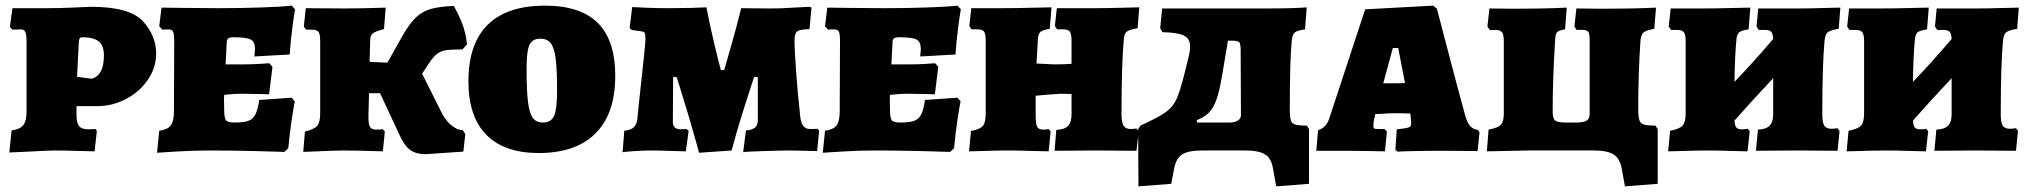

<svg xmlns="http://www.w3.org/2000/svg" viewBox="-20 -533 7177 680"><path d="M21 -71Q51 -75 62.5 -90Q74 -105 74 -137V-387Q74 -411 69.5 -420Q65 -429 54 -429L24 -428L15 -438L24 -504H146Q187 -504 234.5 -506Q282 -508 301 -509Q439 -509 486 -458Q533 -407 533 -343Q533 -294 504 -251Q475 -208 426.5 -182.5Q378 -157 323 -157H251V-126Q251 -98 260 -86.5Q269 -75 294 -75L319 -76L323 -69L315 3Q298 3 253.5 1.5Q209 0 172 0Q155 0 60 5L13 7ZM348 -337Q348 -371 330 -386Q312 -401 272 -401Q265 -401 262.5 -397.5Q260 -394 259 -383L253 -261L306 -254Q328 -262 338 -282Q348 -302 348 -337Z M544 -70Q574 -74 585 -89Q596 -104 596 -139L597 -387Q597 -413 593 -421Q589 -429 576 -429L555 -428L544 -440L552 -506Q573 -506 631.5 -505Q690 -504 755 -504Q830 -504 904 -506.5Q978 -509 1013 -513L1025 -500Q1022 -485 1015.5 -435.5Q1009 -386 1006 -340L881 -333Q881 -336 882 -344Q883 -352 883 -361Q883 -385 868 -393Q853 -401 808 -401Q793 -401 788 -397Q783 -393 783 -382L779 -305H844Q869 -305 896 -306.5Q923 -308 934 -309L945 -296L933 -199Q923 -199 895 -200Q867 -201 836 -201Q819 -201 800 -199.5Q781 -198 774 -197Q773 -186 773.5 -170Q774 -154 774 -146Q774 -116 780 -107.5Q786 -99 810 -99Q843 -99 859.5 -105Q876 -111 884.5 -127.5Q893 -144 898 -179L1013 -187L1024 -174Q1021 -160 1013.5 -111.5Q1006 -63 1001 -8L987 5Q964 4 883.5 2Q803 0 719 0Q663 0 607.5 3.5Q552 7 536 8Z M1619 -72 1628 -58 1621 4 1488 13Q1453 13 1432.5 -2Q1412 -17 1394 -57L1326 -203H1287L1285 -127Q1284 -96 1289.5 -85Q1295 -74 1311 -74Q1331 -74 1335 -76L1343 -67L1336 3Q1246 0 1195 0Q1171 0 1054 5L1060 -67Q1093 -75 1103.5 -87.5Q1114 -100 1114 -132V-389Q1114 -412 1108 -420Q1102 -428 1085 -428H1064L1056 -439L1063 -504L1199 -503Q1259 -503 1346 -506L1340 -430Q1309 -422 1300 -414.5Q1291 -407 1291 -388L1289 -314L1352 -311L1407 -409Q1431 -450 1453.5 -471.5Q1476 -493 1506.5 -501.5Q1537 -510 1587 -512Q1608 -475 1619 -444Q1630 -413 1634 -376L1618 -358Q1578 -358 1558.5 -355Q1539 -352 1525 -340Q1511 -328 1494 -301L1475 -272L1541 -140Q1556 -108 1577.5 -90Q1599 -72 1619 -72Z M1639 -245Q1639 -378 1707.5 -445.5Q1776 -513 1910 -513Q2036 -513 2097.5 -451.5Q2159 -390 2159 -264Q2159 -131 2089.5 -61Q2020 9 1888 9Q1766 9 1702.5 -55.5Q1639 -120 1639 -245ZM1953 -212Q1953 -286 1948 -325Q1943 -364 1930.5 -380Q1918 -396 1894 -396Q1874 -396 1863.5 -386Q1853 -376 1849 -352.5Q1845 -329 1845 -285Q1845 -211 1850 -171.5Q1855 -132 1867 -115.5Q1879 -99 1903 -99Q1932 -99 1942.5 -123Q1953 -147 1953 -212Z M2881 -70 2874 2 2781 0Q2751 0 2685.5 2Q2620 4 2612 6L2622 -71Q2645 -73 2654.5 -81.5Q2664 -90 2664 -109V-260H2652Q2656 -276 2643 -237Q2630 -198 2610 -134Q2590 -70 2571 0L2456 8Q2435 -68 2415.5 -133.5Q2396 -199 2383.5 -238Q2371 -277 2376 -260H2364L2363 -101Q2363 -75 2391 -75L2411 -76L2419 -70L2409 3Q2393 3 2354.5 1.5Q2316 0 2285 0Q2262 0 2229 2Q2196 4 2185 6L2191 -70Q2215 -72 2226 -83.5Q2237 -95 2238 -120L2242 -160Q2266 -376 2266 -394Q2266 -410 2264 -415Q2262 -420 2254.5 -421.5Q2247 -423 2217 -427L2210 -434L2219 -508Q2234 -507 2272 -505.5Q2310 -504 2345 -504Q2387 -504 2427 -505Q2467 -506 2482 -507Q2493 -448 2510 -377Q2527 -306 2533 -285H2545Q2551 -306 2571 -376Q2591 -446 2605 -504L2705 -503Q2749 -503 2771 -505L2848 -509L2854 -506L2847 -430Q2813 -429 2803.5 -422Q2794 -415 2794 -391Q2794 -353 2800 -273Q2806 -193 2812 -142Q2814 -105 2822.5 -90.5Q2831 -76 2850 -76Q2859 -76 2866 -76.5Q2873 -77 2875 -77ZM2238 -120Z M2902 -70Q2932 -74 2943 -89Q2954 -104 2954 -139L2955 -387Q2955 -413 2951 -421Q2947 -429 2934 -429L2913 -428L2902 -440L2910 -506Q2931 -506 2989.5 -505Q3048 -504 3113 -504Q3188 -504 3262 -506.5Q3336 -509 3371 -513L3383 -500Q3380 -485 3373.5 -435.5Q3367 -386 3364 -340L3239 -333Q3239 -336 3240 -344Q3241 -352 3241 -361Q3241 -385 3226 -393Q3211 -401 3166 -401Q3151 -401 3146 -397Q3141 -393 3141 -382L3137 -305H3202Q3227 -305 3254 -306.5Q3281 -308 3292 -309L3303 -296L3291 -199Q3281 -199 3253 -200Q3225 -201 3194 -201Q3177 -201 3158 -199.5Q3139 -198 3132 -197Q3131 -186 3131.5 -170Q3132 -154 3132 -146Q3132 -116 3138 -107.5Q3144 -99 3168 -99Q3201 -99 3217.5 -105Q3234 -111 3242.5 -127.5Q3251 -144 3256 -179L3371 -187L3382 -174Q3379 -160 3371.5 -111.5Q3364 -63 3359 -8L3345 5Q3322 4 3241.5 2Q3161 0 3077 0Q3021 0 2965.5 3.5Q2910 7 2894 8Z M3419 -69Q3451 -75 3461 -87Q3471 -99 3471 -132V-390Q3471 -414 3465 -421.5Q3459 -429 3442 -429H3421L3413 -441L3420 -504H3529Q3578 -504 3631 -505.5Q3684 -507 3704 -507L3698 -431Q3673 -427 3665 -420Q3657 -413 3656 -396L3651 -308L3712 -305Q3751 -305 3775 -307V-390Q3775 -413 3769 -421Q3763 -429 3746 -429H3724L3716 -441L3723 -504H3863Q3902 -504 3949 -505.5Q3996 -507 4015 -507L4009 -433Q3979 -428 3970 -420.5Q3961 -413 3960 -391Q3952 -306 3952 -127Q3952 -99 3959.5 -87.5Q3967 -76 3984 -76Q3992 -76 3997.5 -77Q4003 -78 4005 -78L4013 -68L4005 1L3858 0L3715 1L3721 -73Q3750 -74 3762.5 -87Q3775 -100 3775 -128V-200L3736 -201Q3715 -200 3687 -197.5Q3659 -195 3648 -194V-127Q3648 -95 3653 -84.5Q3658 -74 3674 -74Q3683 -74 3688 -75Q3693 -76 3694 -76L3701 -67L3694 3Q3677 3 3632.5 1.5Q3588 0 3551 0Q3511 0 3451 2L3412 3Z M4616 -76V118L4500 127L4488 61Q4482 27 4460 13.5Q4438 0 4390 0H4237Q4189 0 4167.5 13.5Q4146 27 4139 61L4128 118L4012 127L4011 -76L4019 -88Q4084 -118 4109 -136Q4134 -154 4147 -182.5Q4160 -211 4177 -280L4191 -337Q4195 -353 4195 -369Q4195 -396 4173 -407Q4151 -418 4097 -419L4089 -433L4096 -503H4461Q4563 -503 4608 -507L4602 -429Q4574 -425 4565.5 -418Q4557 -411 4555 -389Q4548 -323 4548 -142Q4548 -110 4555 -100Q4562 -90 4585 -89L4609 -88ZM4375 -125 4374 -355Q4374 -378 4369 -383.5Q4364 -389 4344 -389H4329L4308 -264Q4299 -210 4288 -179.5Q4277 -149 4261 -133.5Q4245 -118 4218 -107L4220 -99H4332Q4353 -99 4364 -106Q4375 -113 4375 -125Z M4922 -3 4927 -75Q4948 -77 4960.5 -79.5Q4973 -82 4975.5 -86Q4978 -90 4978 -101L4977 -110L4975 -131Q4952 -132 4914 -132Q4903 -132 4875 -130L4851 -129L4845 -103L4844 -89Q4844 -80 4847 -78Q4850 -76 4866 -76H4884L4892 -67L4885 3Q4872 3 4834 2Q4796 1 4755 1H4642L4648 -72Q4676 -80 4687 -111L4815 -500L5056 -513L5069 -502Q5082 -453 5113.5 -332.5Q5145 -212 5169 -125Q5176 -99 5186.5 -87Q5197 -75 5214 -73L5220 -64L5213 2L5093 1Q5033 1 4988 2Q4943 3 4929 4ZM4917 -238Q4941 -238 4956 -239L4932 -363H4913L4879 -238Z M5851 -76V118L5735 127L5723 61Q5716 27 5694 13.5Q5672 0 5624 0H5392L5246 3L5252 -74Q5285 -80 5295.5 -91Q5306 -102 5306 -132V-388Q5306 -411 5299.5 -419Q5293 -427 5276 -427Q5273 -427 5266 -426.5Q5259 -426 5256 -427L5248 -439L5255 -503L5346 -502Q5446 -502 5529 -506L5523 -429Q5500 -425 5494.5 -419Q5489 -413 5488 -395Q5479 -258 5479 -137Q5479 -113 5488 -106Q5497 -99 5526 -99H5562Q5589 -99 5599.5 -106Q5610 -113 5610 -129V-394Q5610 -410 5607 -417Q5604 -424 5595 -426Q5586 -428 5564 -427L5556 -439L5563 -503L5655 -502Q5758 -502 5845 -506L5839 -431Q5810 -426 5801 -418Q5792 -410 5790 -389Q5782 -272 5782 -145Q5782 -111 5789.5 -100.5Q5797 -90 5820 -89L5843 -88Z M6488 -79 6495 -69 6488 1 6342 0 6199 1 6206 -74Q6235 -75 6247.5 -88Q6260 -101 6260 -128V-256Q6182 -173 6123 -106Q6124 -88 6129.5 -81.5Q6135 -75 6148 -75Q6158 -75 6163.5 -76Q6169 -77 6170 -77L6177 -68L6169 3Q6152 3 6108.5 1.5Q6065 0 6029 0Q5988 0 5928 2L5888 3L5895 -70Q5928 -76 5939 -88Q5950 -100 5950 -132V-388Q5950 -411 5943.5 -419Q5937 -427 5920 -427H5898L5890 -439L5897 -503H6007Q6055 -503 6107 -504.5Q6159 -506 6179 -506L6173 -429Q6147 -425 6139.5 -418.5Q6132 -412 6130 -395Q6124 -332 6123 -243Q6194 -317 6260 -395Q6259 -414 6253 -420.5Q6247 -427 6231 -427H6209L6201 -439L6207 -503H6347Q6386 -503 6432.5 -504.5Q6479 -506 6498 -506L6492 -431Q6462 -426 6453 -418.5Q6444 -411 6442 -389Q6434 -306 6434 -128Q6434 -99 6441 -88Q6448 -77 6466 -77Q6475 -77 6480.5 -78Q6486 -79 6488 -79Z M7120 -79 7127 -69 7120 1 6974 0 6831 1 6838 -74Q6867 -75 6879.5 -88Q6892 -101 6892 -128V-256Q6814 -173 6755 -106Q6756 -88 6761.5 -81.5Q6767 -75 6780 -75Q6790 -75 6795.5 -76Q6801 -77 6802 -77L6809 -68L6801 3Q6784 3 6740.5 1.5Q6697 0 6661 0Q6620 0 6560 2L6520 3L6527 -70Q6560 -76 6571 -88Q6582 -100 6582 -132V-388Q6582 -411 6575.5 -419Q6569 -427 6552 -427H6530L6522 -439L6529 -503H6639Q6687 -503 6739 -504.5Q6791 -506 6811 -506L6805 -429Q6779 -425 6771.5 -418.5Q6764 -412 6762 -395Q6756 -332 6755 -243Q6826 -317 6892 -395Q6891 -414 6885 -420.5Q6879 -427 6863 -427H6841L6833 -439L6839 -503H6979Q7018 -503 7064.5 -504.5Q7111 -506 7130 -506L7124 -431Q7094 -426 7085 -418.5Q7076 -411 7074 -389Q7066 -306 7066 -128Q7066 -99 7073 -88Q7080 -77 7098 -77Q7107 -77 7112.5 -78Q7118 -79 7120 -79Z"/></svg>

Font: Alegreya SC Black
Style: Regular
Weight: 900
Designer: Juan Pablo del Peral
Foundry: Huerta Tipografica
Version: Version 2.007; ttfautohint (v1.6)